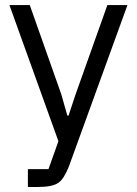

<svg xmlns="http://www.w3.org/2000/svg" viewBox="-20 -536 539 756"><path d="M402.8 -516.1 277.8 -165 250 -81.1H245.1L221.2 -165L97.2 -516.1H17.1L210 20L170.9 129.9H89.8V200.2H130.9Q187 200.2 210.9 183.1Q231.9 168 251 120.1L481.9 -516.1Z"/></svg>

Font: Plexus Sans
Style: Regular
Weight: 400
Version: Version 2.001;PS 002.001;hotconv 1.0.70;makeotf.lib2.5.58329